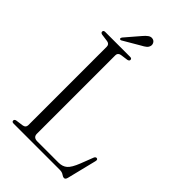

<svg xmlns="http://www.w3.org/2000/svg" viewBox="-261 -939 1037 1037"><g transform="rotate(45 258.0 -420.5)"><path d="M239.5 -678 196 -672Q176 -668 176 -649.5V-50.5Q176 -22.5 207.5 -22.5H369Q399 -22.5 418 -38.8Q437 -55 456 -103.5L483.5 -174.5Q488.5 -187.5 498 -186Q508.5 -184 504.5 -169L463 -1Q459 15.5 449 15.5Q440 15.5 429.5 7.8Q419 0 399.5 0H48Q35 0 35 -10.5Q35 -19.5 47 -22L90.5 -28Q110.5 -31.5 110.5 -50.5V-649.5Q110.5 -668.5 90.5 -672L47 -678Q35 -680.5 35 -689.5Q35 -700 48 -700H239Q251.5 -700 251.5 -689.5Q251.5 -681 239.5 -678ZM203.5 -824Q217 -840.5 229.2 -849Q241.5 -857.5 254 -855Q266 -853 272 -843Q278 -833 276 -822.5Q273 -809 262.5 -800.8Q252 -792.5 236.5 -784.5L142.5 -729.5Q135 -725.5 131.5 -730.5Q128 -734.5 133.5 -742.5Z"/></g></svg>

Font: Fraunces 144pt Soft Light
Style: Regular
Weight: 300
Version: Version 1.000;[0bf87f6ff]